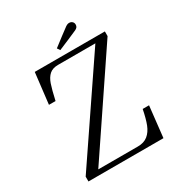

<svg xmlns="http://www.w3.org/2000/svg" viewBox="-196 -975 1028 1104"><g transform="rotate(-30 318.0 -422.5)"><path d="M67.9 -32 499.4 -668H252Q215 -668 194.2 -649.4Q173.5 -630.8 161.9 -596.7Q150.2 -562.6 135.2 -495.2H91.5L115.5 -700H581V-669L151.5 -32H414Q455.4 -32 480.8 -52.6Q506.2 -73.2 520.6 -109.8Q534.9 -146.4 546.4 -205.2H588.6L565.8 0H67.9ZM404.8 -837.9Q410.1 -841.6 415.6 -843.5Q421 -845.4 427.2 -845.4Q439.4 -845.4 447.4 -837.9Q455.5 -830.5 455.5 -818.4Q455.5 -808.4 450.6 -801.9Q445.6 -795.4 436.1 -791Q406.1 -777.9 372.1 -763.2Q338 -748.5 305.5 -735.1L293.1 -753.4Q315.5 -770.9 355.2 -800.9Q395 -830.9 404.8 -837.9Z"/></g></svg>

Font: Didactic
Style: Regular
Weight: 400
Designer: Tyler Finck
Foundry: Etcetera Type Co
Version: Version 3.007;FEAKit 1.0